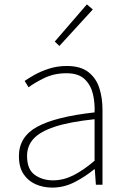

<svg xmlns="http://www.w3.org/2000/svg" viewBox="-20 -840 576 873"><path d="M218 13Q177 13 142.5 -2Q108 -17 87 -48.5Q66 -80 66 -130Q66 -218 149 -263.5Q232 -309 410 -329Q412 -372 402.5 -412.5Q393 -453 365 -480Q337 -507 282 -507Q226 -507 181 -485Q136 -463 110 -443L92 -472Q109 -484 137.5 -500Q166 -516 203.5 -528Q241 -540 284 -540Q346 -540 381.5 -512.5Q417 -485 431.5 -440Q446 -395 446 -341V0H416L411 -70H408Q368 -37 319.5 -12Q271 13 218 13ZM221 -20Q268 -20 313 -42.5Q358 -65 410 -109V-298Q296 -286 228.5 -263.5Q161 -241 132 -208.5Q103 -176 103 -131Q103 -70 138 -45Q173 -20 221 -20ZM250 -631 229 -651 375 -820 402 -797Z"/></svg>

Font: Noto Sans SC Thin Thin
Style: Regular
Weight: 250
Version: Version 2.004-H2;hotconv 1.0.118;makeotfexe 2.5.65603